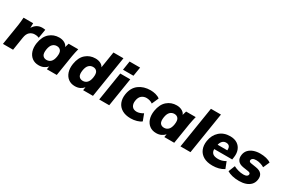

<svg xmlns="http://www.w3.org/2000/svg" viewBox="87 -1843 4330 2957"><g transform="rotate(30 2251.5 -364.5)"><path d="M15 0 74 -369Q79 -403 82.5 -438.5Q86 -474 88 -508H259L257 -424Q314 -519 418 -519Q433 -519 446 -517.5Q459 -516 471 -514L445 -357Q425 -366 409.5 -369Q394 -372 370 -372Q318 -372 280.5 -339.5Q243 -307 232 -236L195 0Z M654 11Q584 11 536 -25Q488 -61 467 -124.5Q446 -188 459 -272Q480 -396 551 -457.5Q622 -519 720 -519Q774 -519 815 -496.5Q856 -474 869 -437L890 -508H1061Q1052 -474 1044.5 -439Q1037 -404 1031 -370L972 0H796L805 -56Q780 -25 741.5 -7Q703 11 654 11ZM719 -121Q763 -121 793.5 -151Q824 -181 835 -246Q847 -322 823 -354.5Q799 -387 753 -387Q709 -387 678.5 -357Q648 -327 637 -262Q625 -186 648.5 -153.5Q672 -121 719 -121Z M1298 11Q1228 11 1180 -25Q1132 -61 1111 -124.5Q1090 -188 1103 -272Q1123 -396 1194.5 -457.5Q1266 -519 1364 -519Q1415 -519 1454 -499.5Q1493 -480 1509 -446L1555 -736H1733L1616 0H1441L1450 -57Q1425 -26 1386.5 -7.5Q1348 11 1298 11ZM1363 -121Q1407 -121 1437.5 -151Q1468 -181 1479 -246Q1491 -322 1467 -354.5Q1443 -387 1397 -387Q1353 -387 1322.5 -357Q1292 -327 1281 -262Q1269 -186 1292.5 -153.5Q1316 -121 1363 -121Z M1815 -580 1840 -740H2027L2001 -580ZM1727 0 1808 -508H1986L1905 0Z M2289 11Q2197 11 2135.5 -25Q2074 -61 2048 -125Q2022 -189 2035 -272Q2055 -395 2138.5 -457Q2222 -519 2345 -519Q2390 -519 2437 -506.5Q2484 -494 2512 -470L2459 -350Q2438 -367 2407.5 -376Q2377 -385 2349 -385Q2300 -385 2263.5 -356Q2227 -327 2217 -263Q2207 -203 2233 -163.5Q2259 -124 2320 -124Q2345 -124 2375 -134Q2405 -144 2432 -162L2477 -43Q2448 -19 2396.5 -4Q2345 11 2289 11Z M2743 11Q2673 11 2625 -25Q2577 -61 2556 -124.5Q2535 -188 2548 -272Q2569 -396 2640 -457.5Q2711 -519 2809 -519Q2863 -519 2904 -496.5Q2945 -474 2958 -437L2979 -508H3150Q3141 -474 3133.5 -439Q3126 -404 3120 -370L3061 0H2885L2894 -56Q2869 -25 2830.5 -7Q2792 11 2743 11ZM2808 -121Q2852 -121 2882.5 -151Q2913 -181 2924 -246Q2936 -322 2912 -354.5Q2888 -387 2842 -387Q2798 -387 2767.5 -357Q2737 -327 2726 -262Q2714 -186 2737.5 -153.5Q2761 -121 2808 -121Z M3172 0 3289 -736H3467L3350 0Z M3744 11Q3647 11 3584 -25.5Q3521 -62 3494.5 -126.5Q3468 -191 3481 -275Q3499 -387 3573 -453Q3647 -519 3760 -519Q3837 -519 3888 -485.5Q3939 -452 3960 -393Q3981 -334 3968 -259L3963 -224H3643Q3642 -175 3672 -148Q3702 -121 3770 -121Q3803 -121 3835 -130Q3867 -139 3901 -159L3946 -43Q3903 -15 3852 -2Q3801 11 3744 11ZM3755 -402Q3714 -402 3689 -375.5Q3664 -349 3655 -308H3827Q3831 -356 3812 -379Q3793 -402 3755 -402Z M4218 11Q4150 11 4095 -2.5Q4040 -16 4004 -39L4050 -155Q4087 -135 4133.5 -122Q4180 -109 4226 -109Q4263 -109 4282.5 -120Q4302 -131 4305 -150Q4310 -183 4267 -190L4174 -204Q4102 -215 4072 -255.5Q4042 -296 4052 -359Q4060 -411 4093 -446.5Q4126 -482 4178 -500.5Q4230 -519 4293 -519Q4350 -519 4400.5 -507Q4451 -495 4485 -470L4435 -358Q4407 -376 4367.5 -388Q4328 -400 4293 -400Q4251 -400 4231.5 -387.5Q4212 -375 4209 -357Q4206 -343 4214.5 -332Q4223 -321 4244 -318L4338 -303Q4483 -281 4462 -150Q4453 -95 4419.5 -59.5Q4386 -24 4334 -6.5Q4282 11 4218 11Z"/></g></svg>

Font: Mulish Black
Style: Italic
Weight: 900
Italic angle: -9°
Designer: Vernon Adams
Foundry: Vernon Adams
Version: Version 3.603; ttfautohint (v1.8.3)